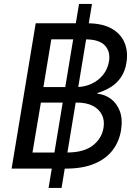

<svg xmlns="http://www.w3.org/2000/svg" viewBox="-20 -844 689 961"><path d="M223.1 96.7 375.5 -824.2H440.4L288.1 96.7ZM38.1 0 158.7 -727.5H415.5Q490.7 -727.5 537.4 -701.7Q584 -675.8 603 -631.1Q622.1 -586.4 612.8 -530.3Q606 -486.8 585.2 -456.8Q564.5 -426.8 534.2 -408Q503.9 -389.2 467.8 -378.4V-375Q503.9 -371.6 534.2 -349.6Q564.5 -327.6 579.6 -288.1Q594.7 -248.5 585.9 -192.4Q576.7 -135.7 543.7 -92.3Q510.7 -48.8 452.1 -24.4Q393.6 0 307.6 0ZM142.6 -80.6H314Q398.9 -80.6 444.1 -115.5Q489.3 -150.4 498 -203.6Q504.4 -240.7 490.2 -269.3Q476.1 -297.9 444.6 -314.2Q413.1 -330.6 365.2 -330.6H184.6ZM197.3 -408.2H360.8Q401.9 -408.2 436.8 -424.1Q471.7 -439.9 495.4 -468.8Q519 -497.6 525.4 -536.6Q533.7 -584.5 505.6 -615.7Q477.5 -647 407.2 -647H236.8Z"/></svg>

Font: Inter 20pt
Style: Italic
Weight: 400
Italic angle: -9.3988°
Version: Version 4.001;git-66647c0bb